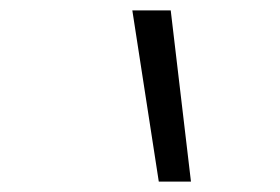

<svg xmlns="http://www.w3.org/2000/svg" viewBox="-20 -792 540 370"><path d="M286 -442 235 -772H309L348 -442Z"/></svg>

Font: Iosevka Term Curly Lt Obl
Style: Regular
Weight: 300
Italic angle: -9°
Designer: Belleve Invis
Foundry: Belleve Invis
Version: Version 32.3.0